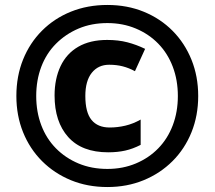

<svg xmlns="http://www.w3.org/2000/svg" viewBox="-20 -744 865 774"><path d="M416 -130Q310 -130 255 -191.5Q200 -253 200 -359Q200 -426 224 -477Q248 -528 295.5 -555.5Q343 -583 412 -583Q457 -583 493.5 -573.5Q530 -564 565 -547L524 -457Q500 -470 475 -476.5Q450 -483 420 -483Q376 -483 350 -450.5Q324 -418 324 -357Q324 -291 349 -260.5Q374 -230 422 -230Q454 -230 485.5 -237.5Q517 -245 547 -262V-160Q516 -144 485 -137Q454 -130 416 -130ZM413 10Q333 10 266 -17.5Q199 -45 149.5 -94.5Q100 -144 73 -211Q46 -278 46 -357Q46 -437 73 -504Q100 -571 149.5 -620.5Q199 -670 266 -697Q333 -724 413 -724Q493 -724 560 -696.5Q627 -669 676 -619.5Q725 -570 752 -503Q779 -436 779 -357Q779 -278 752 -211Q725 -144 675.5 -94.5Q626 -45 559 -17.5Q492 10 413 10ZM413 -63Q475 -63 527.5 -85Q580 -107 618 -146Q656 -185 676.5 -239Q697 -293 697 -357Q697 -421 676.5 -475Q656 -529 618 -568Q580 -607 527.5 -629Q475 -651 413 -651Q349 -651 297 -629Q245 -607 206 -568Q167 -529 146.5 -475Q126 -421 126 -357Q126 -293 146.5 -239Q167 -185 205.5 -146Q244 -107 296.5 -85Q349 -63 413 -63Z"/></svg>

Font: Noto Sans Hebrew Thin ExtraBold
Style: Regular
Weight: 800
Version: Version 3.001